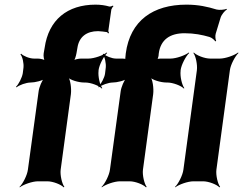

<svg xmlns="http://www.w3.org/2000/svg" viewBox="-20 -780 1046 826"><path d="M402 -646C416 -645 428 -644 439 -642C442 -642 444 -638 445 -636L449 -639C448 -641 446 -644 446 -647L459 -739C460 -743 465 -751 468 -753L466 -756C463 -754 455 -751 450 -752C433 -757 413 -760 391 -760C270 -760 189 -695 172 -574L168 -551C166 -540 169 -521 174 -515L177 -518C172 -524 153 -528 142 -528H126C107 -528 80 -539 71 -549L68 -546C77 -536 83 -507 81 -489L78 -465C75 -446 60 -417 49 -407L51 -404C62 -414 93 -425 112 -425C130 -425 164 -433 175 -443L172 -446C161 -436 148 -404 146 -386L100 -50C97 -26 78 11 64 24L65 26C80 14 119 0 143 0H184C208 0 243 14 254 26L257 24C247 11 238 -26 241 -50L285 -375C288 -399 283 -439 272 -451L270 -449C280 -436 318 -425 342 -425H347C371 -425 407 -411 418 -399L420 -401C410 -414 401 -451 404 -475V-478C407 -502 427 -539 441 -552L439 -554C424 -542 385 -528 361 -528H329C318 -528 299 -524 292 -518L295 -515C302 -521 307 -540 309 -551L313 -574C320 -622 353 -646 402 -646ZM774 -637C816 -637 850 -630 881 -621C891 -618 903 -608 906 -602L910 -604C907 -610 905 -625 908 -635L929 -704C933 -717 947 -734 956 -739L955 -742C946 -738 924 -736 912 -739C873 -751 834 -760 782 -760C639 -760 540 -692 521 -550L520 -539C519 -534 518 -524 521 -521L525 -524C522 -527 512 -528 507 -528H479C461 -528 434 -539 425 -549L422 -546C431 -536 437 -507 435 -489L432 -464C430 -446 414 -417 403 -407L405 -404C416 -414 447 -425 465 -425C483 -425 517 -433 528 -443L525 -446C514 -436 501 -404 499 -386L453 -50C450 -26 431 11 417 24L418 26C433 14 472 0 496 0H538C562 0 597 14 608 26L611 24C601 11 592 -26 595 -50L639 -375C642 -399 637 -439 626 -451L624 -449C634 -436 672 -425 696 -425H700C724 -425 760 -411 771 -399L773 -401C763 -414 754 -451 757 -475V-478C760 -502 780 -539 794 -552L792 -554C777 -542 738 -528 714 -528H671C666 -528 656 -527 653 -524L655 -521C658 -524 661 -534 662 -539L663 -550C671 -610 712 -637 774 -637ZM911 -50 969 -478C972 -502 992 -539 1006 -552L1004 -554C989 -542 950 -528 926 -528H884C860 -528 825 -542 814 -554L812 -552C822 -539 830 -502 827 -478L769 -50C766 -26 747 11 733 24L734 26C749 14 788 0 812 0H854C878 0 913 14 924 26L927 24C917 11 908 -26 911 -50Z"/></svg>

Font: Asimov
Style: EdgeIt
Weight: 500
Designer: Google
Version: Version 2.000980: 2014